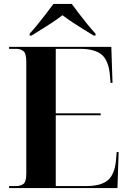

<svg xmlns="http://www.w3.org/2000/svg" viewBox="-20 -951 650 971"><path d="M26 0V-10H61Q83 -10 98 -20.5Q113 -31 113 -73V-637Q113 -681 98.5 -692.5Q84 -704 61 -704H26V-714H543L549 -532H539L536 -569Q530 -643 495.5 -673.5Q461 -704 384 -704H262V-378H489V-368H262V-10H415Q492 -10 526.5 -40.5Q561 -71 567 -144L570 -182H580L574 0ZM130 -781Q148 -800 169.5 -826.5Q191 -853 212.5 -881Q234 -909 250 -931H343Q359 -909 380.5 -881Q402 -853 423.5 -826.5Q445 -800 463 -781V-771H454Q433 -784 405 -801Q377 -818 348.5 -837Q320 -856 296 -874Q261 -847 215.5 -818.5Q170 -790 139 -771H130Z"/></svg>

Font: Noto Serif Display SemiCondensed
Style: Bold
Weight: 700
Width: 4
Designer: Monotype Design Team
Foundry: Monotype Imaging Inc.
Version: Version 2.009